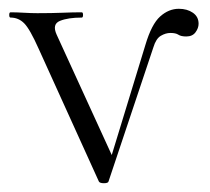

<svg xmlns="http://www.w3.org/2000/svg" viewBox="-20 -414 477 437"><path d="M205 -1 68 -303Q48 -348 35 -361Q22 -374 4 -374Q1 -374 1 -380Q1 -386 4 -386Q18 -386 34.5 -385Q51 -384 65 -384Q98 -384 122 -385Q146 -386 166 -386Q169 -386 169 -380Q169 -374 166 -374Q135 -374 116.5 -366.5Q98 -359 109 -335L239 -51L219 -11L311 -312Q325 -359 344.5 -376.5Q364 -394 387 -394Q406 -394 419 -385Q432 -376 432 -360Q432 -350 425 -340.5Q418 -331 404 -331Q392 -331 386 -335Q380 -339 368 -339Q357 -339 346 -332.5Q335 -326 329 -306L227 -1Q226 3 216.5 3Q207 3 205 -1Z"/></svg>

Font: Cormorant Light
Style: Regular
Weight: 300
Designer: Christian Thalmann (Catharsis Fonts)
Foundry: Catharsis Fonts
Version: Version 4.000